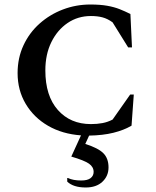

<svg xmlns="http://www.w3.org/2000/svg" viewBox="-20 -591 692 851"><path d="M360 240Q305 240 278 214V198H281Q304 209 340 209Q368 209 381.5 198.5Q395 188 395 171Q395 149 374.5 134.5Q354 120 296 103L339 9Q256 3 193 -33.5Q130 -70 94 -130.5Q58 -191 58 -267Q58 -334 84 -390Q110 -446 155.5 -486.5Q201 -527 259 -549Q317 -571 380 -571Q424 -571 455 -565.5Q486 -560 510 -550.5Q534 -541 558 -529L565 -381H548L479 -492Q457 -508 434.5 -514Q412 -520 383 -520Q325 -520 279.5 -489Q234 -458 207.5 -404Q181 -350 181 -279Q181 -166 236.5 -103.5Q292 -41 383 -41Q411 -41 434.5 -45.5Q458 -50 479 -61L557 -172H573L563 -34Q529 -14 482.5 -2.5Q436 9 375 10L358 47Q415 65 438 88Q461 111 461 151Q461 189 434 214.5Q407 240 360 240Z"/></svg>

Font: Spectral SC SemiBold
Style: Regular
Weight: 600
Designer: Jean-Baptiste Levee
Foundry: Production Type
Version: Version 2.001